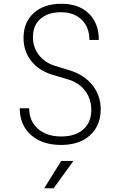

<svg xmlns="http://www.w3.org/2000/svg" viewBox="-20 -760 640 1020"><path d="M305 10Q204 10 144.5 -43Q85 -96 85 -185H135Q135 -117 181.5 -76Q228 -35 305 -35Q380 -35 422.5 -72.5Q465 -110 465 -177Q465 -235 432 -278Q399 -321 342 -338L258 -363Q186 -385 145.5 -436.5Q105 -488 105 -559Q105 -642 159.5 -691Q214 -740 306 -740Q398 -740 451.5 -688.5Q505 -637 505 -548H455Q455 -615 414 -655Q373 -695 305 -695Q235 -695 195 -660Q155 -625 155 -563Q155 -509 186 -468.5Q217 -428 270 -411L354 -385Q428 -362 471.5 -307Q515 -252 515 -180Q515 -93 458.5 -41.5Q402 10 305 10ZM215 240 305 95H370L265 240Z"/></svg>

Font: NKDuy Mono Thin
Style: Regular
Weight: 100
Monospace: yes
Designer: NKDuy
Foundry: NKDuy
Version: Version 2.251; ttfautohint (v1.8.4.7-5d5b)